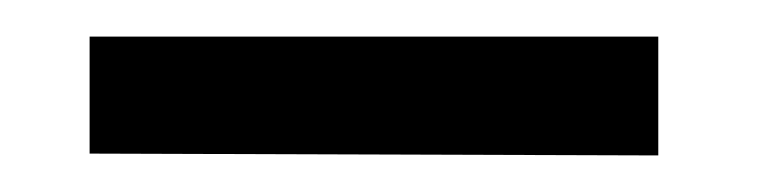

<svg xmlns="http://www.w3.org/2000/svg" viewBox="-20 -663 414 105"><path d="M29 -579 340 -578V-643H29Z"/></svg>

Font: Charger Sport
Style: DfBdNrw
Weight: 400
Designer: Jasper
Foundry: Cannot Into Space Fonts
Version: Version 1.1